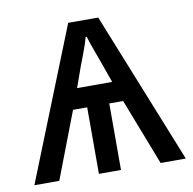

<svg xmlns="http://www.w3.org/2000/svg" viewBox="-66 -602 673 668"><g transform="rotate(-10 271.0 -268.0)"><path d="M323 -536 538 0H449L358 -235H309V0H231V-235H181L91 0H3L217 -536ZM268 -477Q264 -461 258.5 -445.5Q253 -430 247 -414Q241 -398 234 -380L208 -307H332L306 -380Q299 -399 292.5 -417Q286 -435 280.5 -450.5Q275 -466 272 -477Z"/></g></svg>

Font: Noto Sans Display
Style: Regular
Weight: 400
Designer: Monotype Design Team
Foundry: Monotype Imaging Inc.
Version: Version 2.003